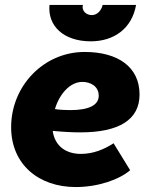

<svg xmlns="http://www.w3.org/2000/svg" viewBox="-20 -741 608 776"><path d="M286 15C376 15 462 -15 506 -53L439 -162C402 -138 358 -119 307 -119C248 -119 202 -149 193 -212C234 -208 271 -206 305 -206C461 -206 544 -257 544 -359C544 -471 456 -531 322 -531C156 -531 25 -393 25 -227C25 -77 136 15 286 15ZM347 -574C440 -574 513 -625 530 -721H395C389 -697 372 -680 351 -680C328 -680 309 -698 315 -721H180C172 -637 236 -574 347 -574ZM202 -300C220 -361 263 -410 313 -410C345 -410 379 -393 379 -354C379 -315 337 -296 265 -296C244 -296 223 -297 202 -300Z"/></svg>

Font: Fixel Text 20240404 ExtraBold
Style: Italic
Weight: 800
Width: 4
Italic angle: -10°
Designer: AlfaBravo + MacPaw
Foundry: Kyrylo Tkachov, Marchela Mozhyna, Serhii Makarenko, Maria Weinstein, Zakhar Kryvoshyya
Version: Version 1.211;Glyphs 3.2 (3225)